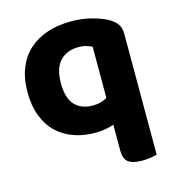

<svg xmlns="http://www.w3.org/2000/svg" viewBox="-103 -584 786 861"><g transform="rotate(-15 289.5 -153.0)"><path d="M521 181Q511 184 492.5 187Q474 190 453 190Q408 190 388 175Q368 160 368 118V1Q351 7 328.5 11Q306 15 281 15Q227 15 182 -1Q137 -17 104 -48.5Q71 -80 52.5 -128Q34 -176 34 -239Q34 -303 53.5 -351Q73 -399 108.5 -431Q144 -463 193.5 -479.5Q243 -496 304 -496Q359 -496 406.5 -482.5Q454 -469 480 -452Q500 -439 510.5 -422.5Q521 -406 521 -380ZM303 -106Q323 -106 339 -110.5Q355 -115 369 -123V-361Q359 -366 343 -371Q327 -376 307 -376Q253 -376 221 -342.5Q189 -309 189 -239Q189 -170 219 -138Q249 -106 303 -106Z"/></g></svg>

Font: Baloo 2
Style: Bold
Weight: 700
Designer: Sarang Kulkarni and Ek Type
Foundry: Ek Type
Version: Version 1.640;hotconv 1.0.111;makeotfexe 2.5.65597; ttfautoh